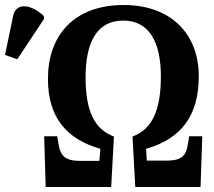

<svg xmlns="http://www.w3.org/2000/svg" viewBox="-149 -745 853 765"><path d="M33 0H294L305 -201C226 -230 192 -305 192 -437C192 -575 236 -663 342 -663C448 -663 492 -573 492 -441C492 -307 458 -230 379 -201L390 0H650L657 -202H605L599 -168C592 -121 571 -105 513 -105H436L433 -152C573 -192 643 -284 643 -441C643 -609 533 -725 344 -725C142 -725 42 -600 42 -431C42 -278 115 -191 251 -152L247 -104H171C112 -104 92 -122 84 -172L79 -202H27ZM-80 -509 26 -669V-681C-22 -726 -85 -740 -97 -680L-129 -526Z"/></svg>

Font: Noto Serif Condensed
Style: Bold
Weight: 700
Width: 3
Designer: Monotype Design Team
Foundry: Monotype Imaging Inc.
Version: Version 2.015